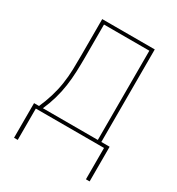

<svg xmlns="http://www.w3.org/2000/svg" viewBox="-166 -626 833 902"><g transform="rotate(30 250.0 -175.0)"><path d="M45 170V-18H72Q88 -54 99.5 -91.5Q111 -129 117 -168Q123 -207 124 -246.5Q125 -286 125 -325V-520H410V-18H455V170H435V0H65V170ZM391 -18V-502H145V-325Q145 -286 143.5 -246.5Q142 -207 136.5 -168.5Q131 -130 120 -92Q109 -54 93 -18Z"/></g></svg>

Font: Iosevka Thin
Style: Regular
Weight: 100
Monospace: yes
Designer: Belleve Invis
Foundry: Belleve Invis
Version: Version 32.5.0; ttfautohint (v1.8.4)